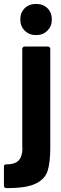

<svg xmlns="http://www.w3.org/2000/svg" viewBox="-80 -750 308 974"><path d="M33 -502Q33 -507 36.5 -510.5Q40 -514 45 -514H163Q168 -514 171.5 -510.5Q175 -507 175 -502V0Q175 75 161.5 117Q148 159 100 182Q52 205 -48 204Q-60 204 -60 192V95Q-60 84 -50 84Q-4 84 14.5 64Q33 44 34 3Q34 0 33 0ZM102 -730H103H104Q139 -730 161 -708Q183 -686 183 -651Q183 -617 160.5 -594.5Q138 -572 104 -572H103H102Q68 -572 45.5 -594.5Q23 -617 23 -651Q23 -686 45 -708Q67 -730 102 -730Z"/></svg>

Font: Barlow Condensed
Style: Bold
Weight: 700
Width: 3
Designer: Jeremy Tribby
Foundry: Tribby Type
Version: Version 1.500